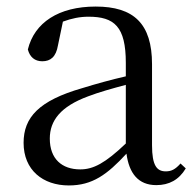

<svg xmlns="http://www.w3.org/2000/svg" viewBox="-20 -551 597 586"><path d="M457 14C496 14 526 -2 547 -37L531 -52C515 -34 503 -28 486 -28C459 -28 444 -45 444 -108V-355C444 -479 388 -531 272 -531C159 -531 85 -482 65 -400C71 -377 86 -364 109 -364C134 -364 151 -377 157 -413L172 -485C199 -495 224 -500 250 -500C329 -500 364 -470 364 -359V-318C320 -308 273 -295 231 -282C99 -244 52 -193 52 -115C52 -32 111 15 190 15C262 15 307 -18 366 -82C374 -22 402 14 457 14ZM364 -113C301 -53 265 -34 225 -34C169 -34 132 -66 132 -128C132 -183 165 -226 249 -257C283 -270 323 -281 364 -292Z"/></svg>

Font: Noto Serif CJK TC
Style: Regular
Weight: 400
Designer: Ryoko NISHIZUKA 西塚涼子 (kana & ideographs); Frank Grießhammer (Latin, Greek & Cyrillic); Wenlong ZHANG 张文龙 (bopomofo); San
Foundry: Adobe
Version: Version 2.001;hotconv 1.1.0;makeotfexe 2.6.0